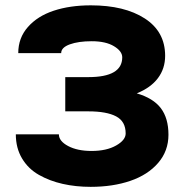

<svg xmlns="http://www.w3.org/2000/svg" viewBox="-20 -705 727 734"><path d="M326.7 9.3Q269.5 9.3 219.7 -2Q169.9 -13.2 128.9 -36.4Q87.9 -59.6 64.2 -99.4Q40.5 -139.2 40.5 -191.4H205.1Q205.1 -165.5 240.5 -146.7Q275.9 -127.9 330.1 -127.9Q387.2 -127.9 423.8 -148.7Q460.4 -169.4 460.4 -194.8Q460.4 -240.7 424.1 -260Q387.7 -279.3 317.9 -279.3H229.5V-410.2H317.9Q447.3 -410.2 447.3 -485.8Q447.3 -509.3 415.8 -528.3Q384.3 -547.4 330.6 -547.4Q279.8 -547.4 246.8 -535.4Q213.9 -523.4 213.9 -502H49.8Q49.8 -560.1 86.7 -601.8Q123.5 -643.6 185.5 -664.1Q247.6 -684.6 327.1 -684.6Q456.1 -684.6 533.7 -634.3Q611.3 -584 611.3 -491.7Q611.3 -442.9 583.7 -406.2Q556.2 -369.6 502.9 -348.1Q565.9 -329.6 595 -291.3Q624 -252.9 624 -189.9Q624 -127.9 584.7 -82.3Q545.4 -36.6 478.5 -13.7Q411.6 9.3 326.7 9.3Z"/></svg>

Font: Bert Sans Black
Style: Regular
Weight: 900
Designer: Christian Robertson, Adam Twardoch, & Cristiano Sobral
Foundry: Google
Version: Version 12.135;January 10, 2020;FontCreator 12.0.0.2547 64-b